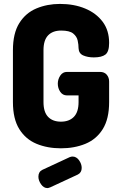

<svg xmlns="http://www.w3.org/2000/svg" viewBox="-20 -751 613 980"><path d="M291 6Q222 6 166.5 -17Q111 -40 78.5 -92Q46 -144 46 -230V-495Q46 -581 78.5 -633Q111 -685 166 -708Q221 -731 286 -731Q358 -731 414.5 -707.5Q471 -684 504 -640Q537 -596 537 -532Q537 -487 518 -472.5Q499 -458 459 -458Q428 -458 405 -468Q382 -478 381 -505Q381 -523 376.5 -544Q372 -565 353.5 -580Q335 -595 292 -595Q249 -595 225.5 -570.5Q202 -546 202 -495V-230Q202 -179 225.5 -154.5Q249 -130 291 -130Q333 -130 357 -154.5Q381 -179 381 -230V-264H322Q300 -264 287.5 -282.5Q275 -301 275 -324Q275 -346 287.5 -365Q300 -384 322 -384H490Q513 -384 525 -369.5Q537 -355 537 -335V-230Q537 -144 504.5 -92Q472 -40 416 -17Q360 6 291 6ZM222 209Q203 209 189.5 189.5Q176 170 176 151Q176 126 196 116L336 51Q344 48 350 48Q370 48 383.5 67Q397 86 397 106Q397 130 377 140L237 205Q233 206 229.5 207.5Q226 209 222 209Z"/></svg>

Font: Dosis ExtraBold
Style: Regular
Weight: 800
Designer: EdgarTolentino, PabloImpallari, IginoMarini
Foundry: EdgarTolentino, PabloImpallari, IginoMarini
Version: Version 3.001; ttfautohint (v1.8.2)